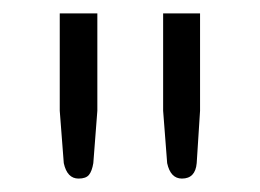

<svg xmlns="http://www.w3.org/2000/svg" viewBox="-20 -731 388 286"><path d="M69 -711H125V-566L119 -488Q117 -476 112.5 -470.5Q108 -465 97 -465Q80 -465 75 -488L69 -566ZM223 -711H278V-566L273 -488Q271 -465 251 -465Q234 -465 229 -488L223 -566Z"/></svg>

Font: Aleo Light
Style: Regular
Weight: 300
Designer: Alessio Laiso
Foundry: Alessio Laiso
Version: Version 2.000